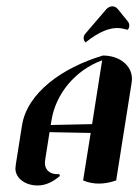

<svg xmlns="http://www.w3.org/2000/svg" viewBox="-20 -565 436 596"><path d="M245.6 -433.3C290 -468.8 321 -478 344 -478C356.7 -478 366.7 -475.1 375.5 -472.4C378.9 -475.1 381.3 -478.3 381.3 -486.3C381.3 -491.2 378.9 -496.1 375.5 -500.2L345.9 -536.6C341.1 -542.5 334.7 -545.4 328.6 -545.4C321.8 -545.4 314.7 -541.7 309.3 -535.6L245.6 -461.2C241.7 -457.3 239.7 -452.1 239.7 -447.3C239.7 -442.4 240.7 -438 245.6 -433.3ZM137.5 -177 139.6 -190.4C153.1 -275.1 214.1 -347.2 297.1 -377.9L265.9 -179.7ZM27.8 -42.5C27.8 -12.5 57.1 10.7 96.9 10.7C122.1 10.7 144.5 -0.5 166 -18.8L164.1 -24.4C161.9 -24.2 159.7 -24.4 157.5 -24.4C133.8 -24.4 119.4 -38.1 119.4 -59.8C119.4 -62.5 120.1 -68.1 121.1 -74.2L133.8 -154.8L261.5 -152.3L238 -4.9C253.4 1.7 269.8 4.9 287.4 4.9C304.9 4.9 323 1.2 340.6 -4.9L387.9 -303.7C389.2 -311.5 389.6 -316.9 389.6 -320.3C389.6 -361.1 351.8 -392.6 299.6 -392.6C173.1 -355.2 64.2 -276.4 48.3 -175.8L29.3 -55.7C28.3 -49.3 27.8 -44.9 27.8 -42.5Z"/></svg>

Font: RisaltypS01
Style: Medium
Weight: 500
Italic angle: -9°
Designer: gluk
Foundry: gluk
Version: Version 0.24